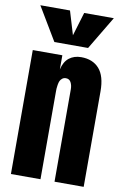

<svg xmlns="http://www.w3.org/2000/svg" viewBox="-106 -1058 722 1118"><g transform="rotate(10 255.0 -499.0)"><path d="M356 -800.8H156.7L39.1 -997.6H214.4L256.3 -858.4L298.3 -997.6H473.6ZM41 0V-732.9H215.8V-648.9Q226.6 -696.3 255.6 -718.8Q284.7 -741.2 326.2 -741.2Q395 -741.2 433.1 -698Q471.2 -654.8 471.2 -564.9V0H298.8V-546.9Q298.8 -569.8 289.6 -587.4Q280.3 -605 259.8 -605Q247.1 -605 238.3 -597.9Q229.5 -590.8 225.3 -581.8Q221.2 -572.8 218.8 -558.1Q216.3 -543.5 216.1 -535.6Q215.8 -527.8 215.8 -515.1V0Z"/></g></svg>

Font: Anton
Style: Regular
Weight: 400
Foundry: vernon adams
Version: Version 1.000